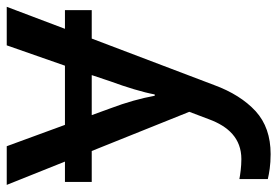

<svg xmlns="http://www.w3.org/2000/svg" viewBox="-146 -433 819 567"><g transform="rotate(-90 263.5 -149.5)"><path d="M69.8 -367.2H9.8V-288.1H101.1L216.8 0L194.8 58.1C173.8 115.2 138.2 153.8 77.1 153.8C54.2 153.8 31.2 150.4 18.1 147.9V231.9C35.2 235.8 58.6 240.2 91.8 240.2C144 240.2 186 225.6 218.8 195.8C251 166 276.9 125 295.9 73.2L433.1 -288.1H517.1V-367.2H461.9L526.9 -539.1H413.1L353 -367.2H178.2L115.2 -539.1H1ZM264.2 -102.1C256.8 -143.1 244.6 -186.5 227.1 -232.9L207 -288.1H325.2L307.1 -233.9C289.6 -186.5 274.4 -136.7 268.1 -102.1Z"/></g></svg>

Font: Noto Reveo Sans
Style: Regular
Weight: 500
Designer: Monotype Design Team
Foundry: Monotype Imaging Inc.
Version: Version 2.007